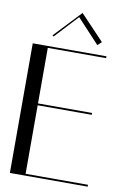

<svg xmlns="http://www.w3.org/2000/svg" viewBox="-98 -963 676 1021"><g transform="rotate(10 240.0 -452.5)"><path d="M428 -700V-690H113V-390H405V-380H113V-10H450V0H30V-700ZM391 -770 370 -750 249 -880 133 -755 126 -760 263 -905Z"/></g></svg>

Font: Italiana
Style: Regular
Weight: 400
Designer: Santiago Orozco
Foundry: Santiago Orozco
Version: Version 001.001